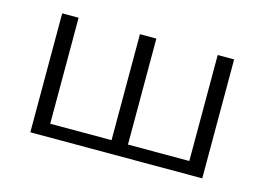

<svg xmlns="http://www.w3.org/2000/svg" viewBox="-65 -528 887 644"><g transform="rotate(15 378.5 -206.5)"><path d="M677 -413V0H80V-413H137V-45H350V-413H407V-45H620V-413Z"/></g></svg>

Font: Ysabeau Semilight
Style: Regular
Weight: 300
Designer: Christian Thalmann (Catharsis Fonts)
Version: Version 0.003